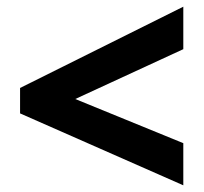

<svg xmlns="http://www.w3.org/2000/svg" viewBox="-20 -649 610 574"><path d="M528 -95 40 -310V-386L528 -629V-502L205 -353L528 -221Z"/></svg>

Font: Noto Sans UI Extra
Style: Regular
Weight: 800
Designer: Monotype Design Team
Foundry: Monotype Imaging Inc.
Version: Version 1.901